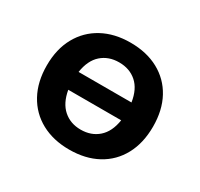

<svg xmlns="http://www.w3.org/2000/svg" viewBox="-115 -641 824 792"><g transform="rotate(30 297.0 -244.5)"><path d="M297 10Q221 10 164 -21Q107 -52 75.5 -109.5Q44 -167 44 -245Q44 -323 75.5 -380Q107 -437 164 -468Q221 -499 297 -499Q374 -499 431 -468Q488 -437 519 -380Q550 -323 550 -245Q550 -167 519 -109.5Q488 -52 431 -21Q374 10 297 10ZM297 -85Q347 -85 380.5 -114.5Q414 -144 423 -202H171Q181 -144 214.5 -114.5Q248 -85 297 -85ZM171 -287H423Q414 -346 380.5 -375.5Q347 -405 297 -405Q247 -405 213.5 -375.5Q180 -346 171 -287Z"/></g></svg>

Font: Chiron GoRound TC SB
Style: Regular
Weight: 500
Designer: Ryoko NISHIZUKA 西塚涼子 (kana, bopomofo & ideographs); Paul D. Hunt (Latin, Greek & Cyrillic); Sandoll Communications 산돌커뮤니
Foundry: Adobe
Version: Version 1.000;hotconv 1.1.1;makeotfexe 2.6.0